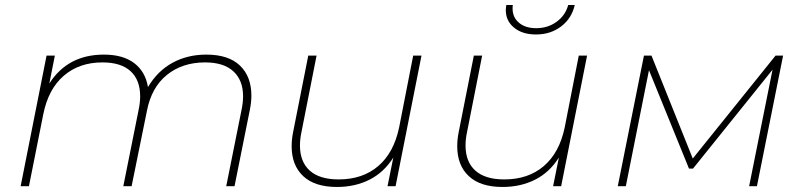

<svg xmlns="http://www.w3.org/2000/svg" viewBox="-20 -740 3192 763"><path d="M979 -360Q979 -334 973 -304L912 0H879L940 -304Q946 -333 946 -357Q946 -421 907.5 -456.5Q869 -492 795 -492Q705 -492 643.5 -442.5Q582 -393 564 -300L503 0H470L531 -304Q537 -333 537 -357Q537 -422 499 -457Q461 -492 387 -492Q295 -492 233.5 -439Q172 -386 152 -286L95 0H62L165 -519H198L176 -408Q249 -523 393 -523Q469 -523 513.5 -489Q558 -455 568 -394Q606 -458 665.5 -490.5Q725 -523 800 -523Q888 -523 933.5 -479.5Q979 -436 979 -360Z M1655 -519 1552 0H1520L1543 -114Q1506 -55 1448.5 -26Q1391 3 1319 3Q1231 3 1185 -40Q1139 -83 1139 -159Q1139 -186 1145 -216L1205 -519H1238L1178 -215Q1172 -187 1172 -162Q1172 -97 1211 -62Q1250 -27 1326 -27Q1421 -27 1483 -80Q1545 -133 1566 -233L1622 -519Z M2313 -519 2210 0H2178L2201 -114Q2164 -55 2106.5 -26Q2049 3 1977 3Q1889 3 1843 -40Q1797 -83 1797 -159Q1797 -186 1803 -216L1863 -519H1896L1836 -215Q1830 -187 1830 -162Q1830 -97 1869 -62Q1908 -27 1984 -27Q2079 -27 2141 -80Q2203 -133 2224 -233L2280 -519ZM1990 -700Q1990 -706 1992 -720H2018Q2017 -715 2017 -706Q2017 -671 2042.5 -649.5Q2068 -628 2111 -628Q2157 -628 2192 -653.5Q2227 -679 2238 -720H2264Q2252 -667 2210 -635Q2168 -603 2110 -603Q2056 -603 2023 -630Q1990 -657 1990 -700Z M3092 -519 2988 0H2957L3050 -463L2734 -70H2718L2559 -461L2467 0H2435L2539 -519H2569L2733 -110L3062 -519Z"/></svg>

Font: Montserrat Alternates ExLight
Style: Italic
Weight: 275
Italic angle: -11.3°
Designer: Julieta Ulanovsky
Foundry: Julieta Ulanovsky
Version: Version 7.200